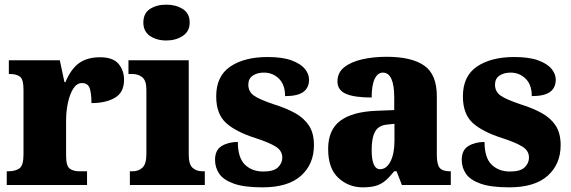

<svg xmlns="http://www.w3.org/2000/svg" viewBox="-20 -795 2452 825"><path d="M9 0V-59H14Q46 -59 63.5 -71.5Q81 -84 81 -131V-409Q81 -453 66.5 -465Q52 -477 22 -477H18V-536H237L257 -442H261Q285 -499 320 -524Q355 -549 410 -549Q465 -549 489 -521Q513 -493 513 -452Q513 -398 474 -375Q435 -352 373 -352Q373 -393 365.5 -415.5Q358 -438 332 -438Q310 -438 295 -414.5Q280 -391 272 -354Q264 -317 264 -278V-126Q264 -82 279.5 -70.5Q295 -59 321 -59H354V0Z M695 -621Q653 -621 624.5 -640.5Q596 -660 596 -698Q596 -738 624.5 -756.5Q653 -775 695 -775Q735 -775 765 -756.5Q795 -738 795 -698Q795 -660 765 -640.5Q735 -621 695 -621ZM538 0V-59H549Q576 -59 592.5 -75Q609 -91 609 -133V-410Q609 -448 592 -462.5Q575 -477 549 -477H532V-536H791V-130Q791 -89 807.5 -74Q824 -59 850 -59H860V0Z M1108 10Q1029 10 984.5 -6Q940 -22 922 -48.5Q904 -75 904 -108Q904 -150 932.5 -167.5Q961 -185 1002 -185Q1002 -117 1032.5 -87.5Q1063 -58 1111 -58Q1156 -58 1174.5 -76Q1193 -94 1193 -118Q1193 -147 1165.5 -164.5Q1138 -182 1080 -201Q994 -228 951.5 -266.5Q909 -305 909 -381Q909 -468 969.5 -509Q1030 -550 1130 -550Q1194 -550 1233 -535.5Q1272 -521 1290 -499Q1308 -477 1308 -453Q1308 -418 1283.5 -400Q1259 -382 1205 -382Q1205 -431 1178.5 -457Q1152 -483 1114 -483Q1085 -483 1066 -470Q1047 -457 1047 -431Q1047 -402 1070 -385Q1093 -368 1159 -346Q1210 -330 1248 -309Q1286 -288 1307.5 -255.5Q1329 -223 1329 -171Q1329 -90 1273.5 -40Q1218 10 1108 10Z M1539 10Q1478 10 1434 -30.5Q1390 -71 1390 -155Q1390 -237 1442 -276Q1494 -315 1598 -319L1674 -322V-375Q1674 -483 1625 -483Q1603 -483 1590 -456Q1577 -429 1577 -376Q1502 -376 1466 -392Q1430 -408 1430 -445Q1430 -483 1459 -506Q1488 -529 1536 -540Q1584 -551 1641 -551Q1749 -551 1803 -513Q1857 -475 1857 -382V-129Q1857 -89 1869 -74Q1881 -59 1913 -59H1917V0H1707L1684 -59H1674Q1653 -33 1635 -18Q1617 -3 1594.5 3.5Q1572 10 1539 10ZM1613 -68Q1641 -68 1658 -101.5Q1675 -135 1675 -191V-263L1646 -260Q1607 -257 1592 -230Q1577 -203 1577 -151Q1577 -68 1613 -68Z M2168 10Q2089 10 2044.5 -6Q2000 -22 1982 -48.5Q1964 -75 1964 -108Q1964 -150 1992.5 -167.5Q2021 -185 2062 -185Q2062 -117 2092.5 -87.5Q2123 -58 2171 -58Q2216 -58 2234.5 -76Q2253 -94 2253 -118Q2253 -147 2225.5 -164.5Q2198 -182 2140 -201Q2054 -228 2011.5 -266.5Q1969 -305 1969 -381Q1969 -468 2029.5 -509Q2090 -550 2190 -550Q2254 -550 2293 -535.5Q2332 -521 2350 -499Q2368 -477 2368 -453Q2368 -418 2343.5 -400Q2319 -382 2265 -382Q2265 -431 2238.5 -457Q2212 -483 2174 -483Q2145 -483 2126 -470Q2107 -457 2107 -431Q2107 -402 2130 -385Q2153 -368 2219 -346Q2270 -330 2308 -309Q2346 -288 2367.5 -255.5Q2389 -223 2389 -171Q2389 -90 2333.5 -40Q2278 10 2168 10Z"/></svg>

Font: Noto Serif Thai SemiCondensed Black
Style: Regular
Weight: 900
Width: 4
Designer: Monotype Design Team
Foundry: Monotype Imaging Inc.
Version: Version 2.002; ttfautohint (v1.8.4.7-5d5b)